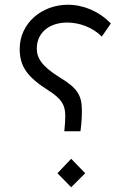

<svg xmlns="http://www.w3.org/2000/svg" viewBox="-20 -785 548 809"><path d="M251 -232H319C324 -268 325 -297 325 -320C325 -385 304 -415 233 -458C157 -505 135 -540 135 -580C135 -650 191 -690 263 -690C313 -690 369 -671 409 -631L447 -686C398 -737 332 -765 266 -765C156 -765 63 -687 63 -579C63 -504 96 -460 184 -404C239 -369 255 -343 255 -297C255 -280 254 -260 251 -232ZM222 -55 280 4 339 -55 280 -116Z"/></svg>

Font: Wafeq
Style: Regular
Weight: 400
Designer: Rasmus Andersson & Azza Alameddine
Foundry: Google & TypeTogether
Version: Version 3.000;FEAKit 1.0